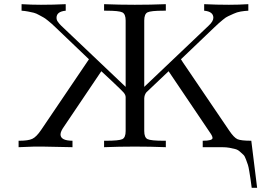

<svg xmlns="http://www.w3.org/2000/svg" viewBox="-20 -703 1290 917"><path d="M68.8 0V-30.8H73.2Q114.3 -30.8 134 -39.8Q153.8 -48.8 176.8 -83L404.8 -419.9Q397 -426.8 262.2 -556.2Q260.3 -558.1 245.1 -572.5Q230 -586.9 226.6 -589.8Q223.1 -592.8 209 -604.5Q194.8 -616.2 188 -619.6Q181.2 -623 167 -631.1Q152.8 -639.2 141.4 -642.1Q129.9 -645 114.5 -647.9Q99.1 -650.9 83 -651.9V-683.1Q129.9 -680.2 175.8 -680.2Q233.9 -680.2 293.9 -683.1V-651.9Q250 -647.9 250 -618.2Q250 -613.3 251.5 -608.2Q252.9 -603 257.6 -597.4Q262.2 -591.8 264.2 -588.9Q266.1 -585.9 272.5 -580.1Q278.8 -574.2 279.8 -573.2L580.1 -288.1V-605Q580.1 -635.7 564.5 -643.8Q548.8 -651.9 487.8 -651.9H477.1V-683.1Q550.3 -680.2 624 -680.2Q698.2 -680.2 772 -683.1V-651.9H761.2Q700.2 -651.9 684.6 -644Q668.9 -636.2 668.9 -605V-288.1L976.1 -580.1Q999 -601.1 999 -618.2Q999 -647.9 955.1 -651.9V-683.1Q1015.1 -680.2 1073.2 -680.2Q1120.1 -680.2 1166 -683.1V-651.9Q1147 -650.9 1129.4 -647.9Q1111.8 -645 1095.9 -637.5Q1080.1 -629.9 1069.6 -625.5Q1059.1 -621.1 1044.4 -608.6Q1029.8 -596.2 1024.4 -591.6Q1019 -586.9 1003.9 -572.5Q988.8 -558.1 986.8 -556.2Q852.1 -427.2 844.2 -419.9Q852.1 -406.7 870.1 -380.9L1074.2 -80.1Q1097.2 -45.9 1114 -38.3Q1130.9 -30.8 1180.2 -30.8L1208 193.8H1182.1Q1178.2 163.1 1176.5 152.1Q1174.8 141.1 1170.9 116.9Q1167 92.8 1164.1 84.5Q1161.1 76.2 1155 59.1Q1148.9 42 1142.6 36.4Q1136.2 30.8 1126.2 21.5Q1116.2 12.2 1104 9Q1091.8 5.9 1076.4 2.9Q1061 0 1041 0H948.2V-30.8Q995.1 -30.8 995.1 -43.9Q995.1 -52.7 982.9 -69.8L785.2 -362.8Q682.1 -264.6 679.2 -262.2Q669.4 -250 668.9 -232.9V-77.1Q668.9 -46.4 684.6 -38.6Q700.2 -30.8 762.2 -30.8H772V0Q697.8 -2.9 624 -2.9Q549.8 -2.9 477.1 0V-30.8H485.8Q547.9 -30.8 564 -38.3Q580.1 -45.9 580.1 -77.1V-238.8Q580.1 -250 570.1 -261.5Q560.1 -272.9 512.2 -317.9Q483.4 -344.7 463.9 -362.8L286.1 -99.1Q269 -75.2 269 -61Q269 -31.2 326.2 -30.8V0L183.1 -2.9H144Z"/></svg>

Font: CMU Serif Upright Italic
Style: UprightItalic
Weight: 500
Version: Version 0.7.0